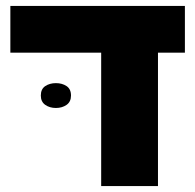

<svg xmlns="http://www.w3.org/2000/svg" viewBox="-20 -629 660 649"><path d="M322 0V-570H514V0ZM15 -451V-609H605V-451ZM118 -306Q118 -328 133 -338Q148 -348 169 -348Q190 -348 205 -338Q220 -328 220 -306Q220 -285 205 -274.5Q190 -264 169 -264Q148 -264 133 -274.5Q118 -285 118 -306Z"/></svg>

Font: Noto Sans Hebrew Black
Style: Regular
Weight: 900
Designer: Monotype Design Team
Foundry: Monotype Imaging Inc.
Version: Version 2.003